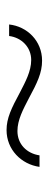

<svg xmlns="http://www.w3.org/2000/svg" viewBox="204 -628 151 600"><g transform="rotate(-90 280.0 -328.5)"><path d="M291 -342C241 -369 210 -384 173 -384C112 -384 66 -338 58 -281H94C100 -321 129 -350 170 -350C205 -350 238 -332 271 -315C321 -288 352 -273 390 -273C452 -273 497 -320 503 -376H467C462 -337 432 -307 392 -307C357 -307 324 -325 291 -342Z"/></g></svg>

Font: Fixel Text ExtraLight
Style: Regular
Weight: 200
Width: 4
Designer: AlfaBravo + MacPaw
Foundry: Kyrylo Tkachov, Marchela Mozhyna, Serhii Makarenko, Maria Weinstein, Zakhar Kryvoshyya
Version: Version 1.211